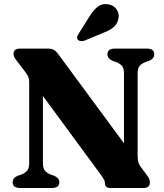

<svg xmlns="http://www.w3.org/2000/svg" viewBox="-20 -944 823 964"><path d="M278 -29Q278 -0.5 241 0H80.5Q43.5 -0.5 43.5 -29Q43.5 -51 69 -61.5L86 -67Q109 -76.5 117.8 -88.8Q126.5 -101 126.5 -127V-530Q126.5 -547 122.5 -557.2Q118.5 -567.5 105 -585.5L65 -637.5Q55 -650.5 51.5 -658Q48 -665.5 48 -673.5Q48 -700 80 -700H221Q238.5 -700 249.8 -694Q261 -688 273 -671.5L602.5 -224.5V-573Q602.5 -598.5 594.5 -610.5Q586.5 -622.5 562 -633L545.5 -638.5Q519.5 -650.5 519.5 -671Q519.5 -700 556.5 -700H717Q754.5 -700 754.5 -671Q754.5 -650 728.5 -638.5L711.5 -633Q688.5 -623.5 679.8 -611.5Q671 -599.5 671 -573V-164Q671 -145.5 674.2 -132Q677.5 -118.5 685.5 -107.5L716.5 -66Q727.5 -51.5 730 -43.8Q732.5 -36 732.5 -28Q732.5 0 699.5 0H535.5Q507 0 507 -23Q507 -31.5 503.5 -39.5Q500 -47.5 484.5 -69L195.5 -462V-126.5Q195.5 -102 203.2 -90Q211 -78 235.5 -67L252 -61.5Q278 -50 278 -29ZM429.5 -862Q449 -894 471.8 -911Q494.5 -928 525.5 -922Q553.5 -916.5 566.8 -894.8Q580 -873 574.5 -850.5Q569.5 -823.5 550.2 -807.5Q531 -791.5 498 -779L404.5 -740Q396 -737 386.2 -737.8Q376.5 -738.5 371 -744.5Q365.5 -751.5 367.5 -759.2Q369.5 -767 375 -775Z"/></svg>

Font: Fraunces 9pt S000
Style: Bold
Weight: 700
Version: Version 1.000; ttfautohint (v1.8.3)